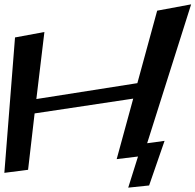

<svg xmlns="http://www.w3.org/2000/svg" viewBox="-52 -760 898 882"><path d="M633 92 704 -113 624 -102 826 -740 670 -711 579 -378 115 -305 152 -613 17 -588 -32 34 77 20 107 -239 560 -307 484 -29 582 -41 537 102Z"/></svg>

Font: Gamestation Warped
Style: Italic
Weight: 400
Designer: Jonas Hecksher
Foundry: Jonas Hecksher, Playtypeª, e-types AS
Version: Version 1.003